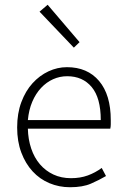

<svg xmlns="http://www.w3.org/2000/svg" viewBox="-20 -774 523 806"><path d="M290 -574 146 -725 180 -754 314 -597ZM274 12Q228 12 187.5 -5Q147 -22 117 -54.5Q87 -87 69.5 -133.5Q52 -180 52 -239Q52 -298 69.5 -345Q87 -392 116.5 -424.5Q146 -457 183.5 -474.5Q221 -492 261 -492Q347 -492 396 -434Q445 -376 445 -270Q445 -261 445 -252Q445 -243 443 -234H97Q98 -189 111 -150.5Q124 -112 147.5 -84.5Q171 -57 204 -41.5Q237 -26 278 -26Q317 -26 348.5 -37.5Q380 -49 407 -69L425 -35Q396 -18 361.5 -3Q327 12 274 12ZM97 -270H403Q403 -363 365 -408.5Q327 -454 262 -454Q231 -454 203 -441.5Q175 -429 152.5 -405Q130 -381 115.5 -347Q101 -313 97 -270Z"/></svg>

Font: TypoPRO Source Sans Pro
Style: Regular
Weight: 300
Designer: Paul D. Hunt
Foundry: Adobe Systems Incorporated
Version: Version 2.020;PS 2.000;hotconv 1.0.86;makeotf.lib2.5.63406